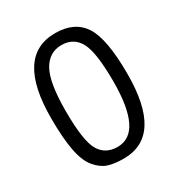

<svg xmlns="http://www.w3.org/2000/svg" viewBox="-131 -599 650 698"><g transform="rotate(-30 193.5 -250.0)"><path d="M33 -249Q33 -510 200 -510Q281 -510 317.5 -454Q354 -398 354 -250Q354 10 189 10Q148 10 122.5 1Q97 -8 75 -34.5Q53 -61 43 -113.5Q33 -166 33 -249ZM92 -245Q92 -122 115.5 -80Q139 -38 191 -38Q296 -38 296 -252Q296 -374 272.5 -417.5Q249 -461 198 -461Q146 -461 119 -412.5Q92 -364 92 -245Z"/></g></svg>

Font: Yanone Kaffeesatz Light
Style: Regular
Weight: 300
Designer: Yanone (Cyrillic: Daniel Pouzeot)
Foundry: Yanone
Version: Version 1.003;PS 001.003;hotconv 1.0.88;makeotf.lib2.5.64775